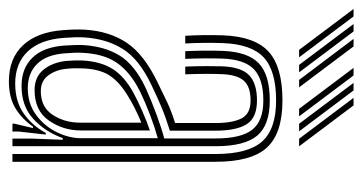

<svg xmlns="http://www.w3.org/2000/svg" viewBox="-223 -596 816 432"><g transform="rotate(90 185.0 -380.0)"><path d="M315.5 0V-457Q315.5 -530 287.5 -561.6Q259.5 -593.2 195 -593.2Q128.2 -593.2 98.2 -565.4Q68.2 -537.5 66 -473Q64.5 -432.5 66.8 -388.8H49.5Q48.2 -411 48 -431.8Q47.8 -452.5 48.5 -473.8Q51.2 -545.5 85.4 -576.5Q119.5 -607.5 195 -607.5Q269 -607.5 301 -572.6Q333 -537.8 333 -457V0ZM280.8 0V-42L283.5 -113.2H279.8Q265.2 -73 236.2 -46.6Q207.2 -20.2 162 -20.5Q122.8 -20.5 98.8 -45Q74.8 -69.5 71.5 -117Q70.8 -129 70.4 -139.6Q70 -150.2 70.5 -160.2Q73.5 -207.8 94.2 -241.5Q115 -275.2 167 -299.8Q196.2 -313 226.9 -324.2Q257.5 -335.5 280.5 -341.5V-457Q280.5 -514.8 260.8 -539.6Q241 -564.5 195 -564.5Q146.5 -564.5 124.5 -543Q102.5 -521.5 100.8 -472Q99.5 -432.8 101.5 -388.8H84.2Q82 -434.5 83.5 -472.5Q85.5 -529.5 111.4 -554.2Q137.2 -579 195 -579Q250.2 -579 274.1 -550.8Q298 -522.5 298 -457V0ZM152 8Q100.5 8 70.8 -23.8Q41 -55.5 36.8 -114.2Q34.5 -143.5 35.8 -163.2Q39.2 -218.5 65.5 -257.5Q91.8 -296.5 154.8 -326.8Q181 -339.8 200.4 -348.8Q219.8 -357.8 245.8 -366V-457.2Q245.8 -495.8 235.2 -515.8Q224.8 -535.8 195 -535.8Q163.5 -535.8 150.1 -520Q136.8 -504.2 135.8 -470Q135.2 -456.8 135.2 -435.9Q135.2 -415 136.2 -388.8H118.8Q117.8 -417 117.8 -436.4Q117.8 -455.8 118.2 -471.5Q119.8 -514.5 138.1 -532.4Q156.5 -550.2 195 -550.2Q233.8 -550.2 248.4 -527.1Q263 -504 263 -457.2V-354.2Q233.8 -345.2 209.1 -334.9Q184.5 -324.5 160.8 -313Q103 -285.8 79.8 -249.2Q56.5 -212.8 53.2 -161.8Q52.5 -150.8 52.9 -139.5Q53.2 -128.2 54.2 -115.8Q58 -62.5 84.8 -34.4Q111.5 -6.2 157.2 -6.2Q197.8 -6.2 225 -25.8Q252.2 -45.2 268 -75H271.8L265 -14.5V0H247.5L247.2 -4.2L257.2 -46.2H254Q235.5 -20.2 211.5 -6.1Q187.5 8 152 8ZM167.8 -34.5Q202 -34.5 227.1 -52.9Q252.2 -71.2 266.1 -99.1Q280 -127 280 -155.2V-327Q256.2 -320.5 227.9 -309.8Q199.5 -299 173.2 -286.2Q131.5 -265.2 110.8 -235.6Q90 -206 87.8 -157Q87.2 -146.8 87.8 -137.4Q88.2 -128 89 -118.5Q91.8 -77 112.5 -55.8Q133.2 -34.5 167.8 -34.5ZM171.8 -49.8Q142.2 -49.8 126 -69.6Q109.8 -89.5 106.2 -119.8Q104.5 -140.8 105 -155.8Q107.2 -199.5 124.8 -226.4Q142.2 -253.2 179.2 -273Q197 -282.5 219.1 -292.2Q241.2 -302 262.5 -309.2V-153.5Q262.5 -113.8 240.1 -81.8Q217.8 -49.8 171.8 -49.8ZM174.2 -63.8Q210.2 -63.8 227.6 -90.8Q245 -117.8 245 -152.2V-290Q209.8 -275.5 185 -259.8Q152.8 -240.5 138.2 -217.5Q123.8 -194.5 122.8 -155.8Q122.5 -147.8 122.6 -139.1Q122.8 -130.5 123.8 -121.5Q126 -98 138.4 -80.9Q150.8 -63.8 174.2 -63.8ZM148.8 -645 56.5 -767.5H73.5L165.5 -645ZM81.2 -645 -10.8 -767.5H6L98 -645ZM115 -645 23 -767.5H39.8L131.8 -645ZM281.2 -645 189.2 -767.5H206.2L298.2 -645ZM213.8 -645 121.8 -767.5H138.8L230.8 -645ZM247.5 -645 155.5 -767.5H172.5L264.5 -645Z"/></g></svg>

Font: Big Shoulders Inline Display SemiBold
Style: Regular
Weight: 600
Designer: Patric King
Foundry: XO Type Co
Version: Version 1.000